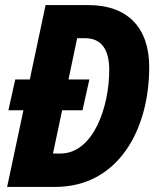

<svg xmlns="http://www.w3.org/2000/svg" viewBox="-20 -734 619 754"><path d="M197 0C443 0 566 -223 566 -471C566 -626 480 -714 328 -714H159L97 -422H40L13 -301H72L8 0ZM188 -131 224 -301H304L331 -422H249L283 -584H314C375 -584 409 -544 409 -459C409 -315 347 -131 217 -131Z"/></svg>

Font: Noto Sans Display SemiCondensed Extra
Style: Italic
Weight: 800
Width: 4
Italic angle: -12°
Designer: Monotype Design Team
Foundry: Monotype Imaging Inc.
Version: Version 1.900